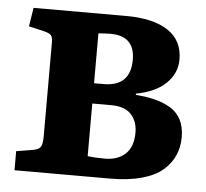

<svg xmlns="http://www.w3.org/2000/svg" viewBox="-43 -558 648 603"><g transform="rotate(5 281.0 -256.5)"><path d="M23.9 0V-60.1L76.2 -68.8Q94.7 -71.8 100.3 -80.8Q106 -89.8 106 -113.8V-410.2Q106 -426.8 100.3 -432.9Q94.7 -439 78.1 -442.9L29.8 -454.1L39.1 -513.2H331.1Q416.5 -513.2 463.1 -482.4Q509.8 -451.7 509.8 -391.1Q509.8 -348.6 477.5 -316.7Q445.3 -284.7 382.8 -272.9V-269Q418.5 -266.1 445.1 -259.3Q471.7 -252.4 493.4 -239.3Q515.1 -226.1 526.6 -203.4Q538.1 -180.7 538.1 -148.9Q538.1 -117.7 526.6 -91.6Q515.1 -65.4 491 -44.4Q466.8 -23.4 424.8 -11.7Q382.8 0 326.2 0ZM249 -293.9H278.8Q363.8 -293.9 363.8 -377.9Q363.8 -453.1 287.1 -453.1Q273.4 -453.1 249 -451.2ZM303.2 -61Q343.8 -61 367.9 -83.3Q392.1 -105.5 392.1 -150.9Q392.1 -186 371.8 -208Q351.6 -230 309.1 -230H249V-64Q272.9 -61 303.2 -61Z"/></g></svg>

Font: Literata Book
Style: Bold
Weight: 700
Designer: Latin by Veronika Burian and Jose Scaglione. Greek by Irene Vlachou. Cyrillic by Vera Evstafieva
Foundry: TypeTogether
Version: Version 2.003;PS 002.003;hotconv 1.0.88;makeotf.lib2.5.64775